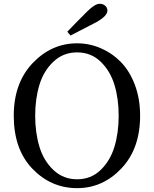

<svg xmlns="http://www.w3.org/2000/svg" viewBox="-20 -979 812 1015"><path d="M335.9 -811.5Q371.1 -848.6 439.5 -917Q481.4 -959 506.8 -959Q524.4 -959 536.1 -948.7Q547.9 -938.5 547.9 -922.9Q547.9 -895.5 492.2 -863.3Q447.3 -839.8 352.5 -791ZM188.5 -530.8Q166 -457 166 -367.2Q166 -277.3 188.5 -203.1Q210.9 -128.9 262.7 -80.1Q314.5 -31.2 387.7 -31.2Q460.9 -31.2 511.7 -80.1Q562.5 -128.9 585 -203.1Q607.4 -277.3 607.4 -367.2Q607.4 -457 585 -530.8Q562.5 -604.5 511.7 -653.3Q460.9 -702.1 387.7 -702.1Q314.5 -702.1 262.7 -653.3Q210.9 -604.5 188.5 -530.8ZM387.7 -750Q452.1 -750 511.7 -724.6Q571.3 -699.2 618.2 -651.9Q665 -604.5 692.9 -530.8Q720.7 -457 720.7 -367.2Q720.7 -193.4 622.1 -88.9Q523.4 15.6 387.7 15.6Q250 15.6 151.4 -86.9Q52.7 -189.5 52.7 -367.2Q52.7 -540 152.3 -645Q252 -750 387.7 -750Z"/></svg>

Font: GenYoMin TW TTF Medium
Style: Regular
Weight: 500
Version: Version 1.300